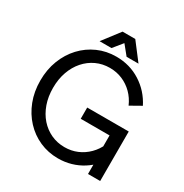

<svg xmlns="http://www.w3.org/2000/svg" viewBox="-201 -1047 1164 1214"><g transform="rotate(30 381.5 -440.0)"><path d="M611.8 -502.4 690.4 -546.9Q647.5 -631.8 568.4 -682.1Q489.3 -732.4 391.1 -732.4Q318.8 -732.4 256.6 -704.8Q194.3 -677.2 147.7 -627.2Q101.1 -577.1 75 -509.5Q48.8 -441.9 48.8 -361.3Q48.8 -280.8 75 -213.1Q101.1 -145.5 147.7 -95.5Q194.3 -45.4 256.6 -17.8Q318.8 9.8 391.1 9.8Q440.4 9.8 485.1 -3.2Q529.8 -16.1 568.4 -40.5Q606.9 -64.9 637.9 -99.1Q668.9 -133.3 690.4 -175.8L611.8 -220.2Q591.8 -174.8 558.6 -141.6Q525.4 -108.4 482.9 -90.3Q440.4 -72.3 391.1 -72.3Q337.9 -72.3 292.5 -93.3Q247.1 -114.3 213.1 -152.8Q179.2 -191.4 160.4 -244.4Q141.6 -297.4 141.6 -361.3Q141.6 -425.3 160.4 -478.3Q179.2 -531.2 213.1 -569.8Q247.1 -608.4 292.5 -629.4Q337.9 -650.4 391.1 -650.4Q440.4 -650.4 482.9 -632.3Q525.4 -614.3 558.6 -581.3Q591.8 -548.3 611.8 -502.4ZM391.1 -361.3V-279.3H601.6V-123.5L605.5 -110.8V0H694.3V-361.3ZM446.3 -763.7H533.2L437.5 -888.7H344.7ZM335.9 -763.7 437.5 -888.7H344.7L249 -763.7Z"/></g></svg>

Font: Giphurs SC
Style: Regular
Weight: 400
Version: Version 0.920